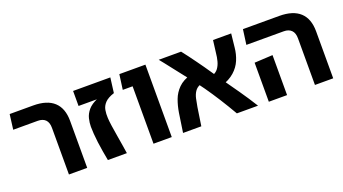

<svg xmlns="http://www.w3.org/2000/svg" viewBox="-51 -1053 2687 1502"><g transform="rotate(-20 1292.5 -301.5)"><path d="M327 0V-388Q327 -433 305 -455.5Q283 -478 241 -478H37L53 -603H249Q363 -603 421 -549.5Q479 -496 479 -391V0Z M652 -2Q645 -39 638 -79.5Q631 -120 626 -159.5Q621 -199 618.5 -233Q616 -267 616 -292Q616 -325 624.5 -360Q633 -395 659.5 -426.5Q686 -458 740 -481L875 -478Q822 -461 797.5 -435Q773 -409 767.5 -377Q762 -345 764 -312Q765 -287 771 -245.5Q777 -204 785 -157.5Q793 -111 799.5 -69.5Q806 -28 810 -2ZM581 -478V-603H891L875 -478Z M1031 0V-603H1183V0ZM949 -478 966 -603H1131V-478Z M1725 0Q1681 -76 1639.5 -141.5Q1598 -207 1555.5 -267.5Q1513 -328 1465 -386Q1445 -411 1420.5 -442.5Q1396 -474 1371.5 -505Q1347 -536 1327 -562Q1307 -588 1294 -603H1480Q1499 -580 1522 -548.5Q1545 -517 1568.5 -485Q1592 -453 1610 -427Q1656 -358 1705 -288.5Q1754 -219 1804 -147.5Q1854 -76 1901 0ZM1277 0 1301 -161Q1310 -216 1328 -264.5Q1346 -313 1384 -351Q1422 -389 1489 -408L1534 -310Q1504 -299 1488 -275Q1472 -251 1465 -219.5Q1458 -188 1452 -152L1429 0ZM1688 -244 1643 -342Q1678 -354 1695.5 -378Q1713 -402 1721.5 -434Q1730 -466 1733 -500L1746 -603H1897L1885 -491Q1880 -437 1859.5 -388Q1839 -339 1797 -302Q1755 -265 1688 -244Z M2375 0V-388Q2375 -433 2352.5 -455.5Q2330 -478 2289 -478H1978L1995 -603H2297Q2411 -603 2469 -549.5Q2527 -496 2527 -391V0ZM1991 0V-325L2143 -333V0Z"/></g></svg>

Font: Noto Sans Hebrew Thin
Style: Bold
Weight: 700
Version: Version 3.001